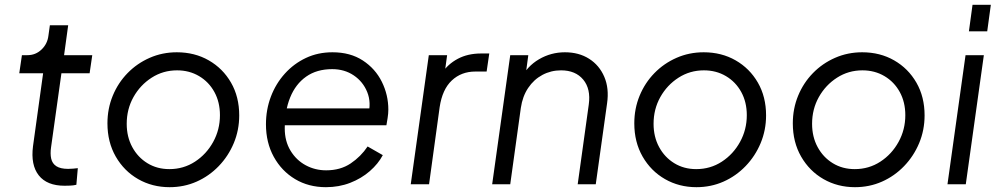

<svg xmlns="http://www.w3.org/2000/svg" viewBox="-20 -765 4144 797"><path d="M248 6Q175 6 141 -37Q107 -80 117 -158L159 -461H60L71 -536H94Q128 -536 152.5 -559.5Q177 -583 181 -617L187 -660H263L246 -536H363L352 -461H235L192 -154Q188 -127 192.5 -106.5Q197 -86 214 -75Q231 -64 263 -64Q273 -64 284 -65Q295 -66 303 -67L297 2Q285 5 270.5 5.5Q256 6 248 6Z M684 12Q612 12 553.5 -21.5Q495 -55 460.5 -115Q426 -175 426 -253Q426 -314 448 -367.5Q470 -421 509.5 -461.5Q549 -502 601.5 -525Q654 -548 714 -548Q788 -548 846.5 -514.5Q905 -481 939 -422Q973 -363 973 -286Q973 -225 950.5 -171Q928 -117 888 -75.5Q848 -34 796 -11Q744 12 684 12ZM683 -63Q742 -63 789.5 -94Q837 -125 865 -176Q893 -227 893 -287Q893 -341 870 -383Q847 -425 806.5 -449Q766 -473 715 -473Q657 -473 609.5 -442.5Q562 -412 534 -362Q506 -312 506 -251Q506 -197 529 -154.5Q552 -112 592 -87.5Q632 -63 683 -63Z M1333 12Q1261 12 1205 -21.5Q1149 -55 1116.5 -114Q1084 -173 1084 -249Q1084 -310 1104.5 -364Q1125 -418 1162.5 -459.5Q1200 -501 1250 -524.5Q1300 -548 1360 -548Q1434 -548 1486 -514Q1538 -480 1565 -425.5Q1592 -371 1592 -310Q1592 -294 1589 -275Q1586 -256 1584 -245H1131L1136 -315H1546L1508 -286Q1522 -339 1504.5 -382.5Q1487 -426 1448.5 -452Q1410 -478 1359 -478Q1295 -478 1251 -447Q1207 -416 1184.5 -360.5Q1162 -305 1162 -232Q1162 -179 1186 -139.5Q1210 -100 1249 -79Q1288 -58 1334 -58Q1393 -58 1435.5 -86.5Q1478 -115 1506 -157L1569 -121Q1550 -85 1515 -54.5Q1480 -24 1433.5 -6Q1387 12 1333 12Z M1685 0 1760 -536H1836L1824 -448L1814 -461Q1839 -499 1880.5 -521Q1922 -543 1977 -543H2011L2000 -468H1953Q1895 -468 1855.5 -431Q1816 -394 1805 -320L1761 0Z M2023 0 2098 -536H2173L2159 -432L2142 -438Q2168 -490 2217.5 -519Q2267 -548 2325 -548Q2383 -548 2425.5 -521Q2468 -494 2488.5 -446Q2509 -398 2500 -336L2453 0H2378L2424 -331Q2433 -396 2401 -434.5Q2369 -473 2309 -473Q2267 -473 2231.5 -454Q2196 -435 2172.5 -400Q2149 -365 2142 -317L2098 0Z M2871 12Q2799 12 2740.5 -21.5Q2682 -55 2647.5 -115Q2613 -175 2613 -253Q2613 -314 2635 -367.5Q2657 -421 2696.5 -461.5Q2736 -502 2788.5 -525Q2841 -548 2901 -548Q2975 -548 3033.5 -514.5Q3092 -481 3126 -422Q3160 -363 3160 -286Q3160 -225 3137.5 -171Q3115 -117 3075 -75.5Q3035 -34 2983 -11Q2931 12 2871 12ZM2870 -63Q2929 -63 2976.5 -94Q3024 -125 3052 -176Q3080 -227 3080 -287Q3080 -341 3057 -383Q3034 -425 2993.5 -449Q2953 -473 2902 -473Q2844 -473 2796.5 -442.5Q2749 -412 2721 -362Q2693 -312 2693 -251Q2693 -197 2716 -154.5Q2739 -112 2779 -87.5Q2819 -63 2870 -63Z M3529 12Q3457 12 3398.5 -21.5Q3340 -55 3305.5 -115Q3271 -175 3271 -253Q3271 -314 3293 -367.5Q3315 -421 3354.5 -461.5Q3394 -502 3446.5 -525Q3499 -548 3559 -548Q3633 -548 3691.5 -514.5Q3750 -481 3784 -422Q3818 -363 3818 -286Q3818 -225 3795.5 -171Q3773 -117 3733 -75.5Q3693 -34 3641 -11Q3589 12 3529 12ZM3528 -63Q3587 -63 3634.5 -94Q3682 -125 3710 -176Q3738 -227 3738 -287Q3738 -341 3715 -383Q3692 -425 3651.5 -449Q3611 -473 3560 -473Q3502 -473 3454.5 -442.5Q3407 -412 3379 -362Q3351 -312 3351 -251Q3351 -197 3374 -154.5Q3397 -112 3437 -87.5Q3477 -63 3528 -63Z M3913 0 3988 -536H4064L3989 0ZM4002 -635 4017 -745H4093L4078 -635Z"/></svg>

Font: Plus Jakarta Sans
Style: Italic
Weight: 400
Italic angle: -8°
Designer: Gumpita Rahayu
Foundry: Tokotype
Version: Version 2.006